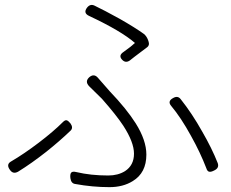

<svg xmlns="http://www.w3.org/2000/svg" viewBox="-20 -763 952 791"><path d="M431 8Q361 8 290 -5Q273 -7 270 -29Q268 -46 273.5 -52Q279 -58 295 -54Q354 -40 426 -40Q466 -40 495 -58Q532 -82 532 -130Q532 -177 488 -245Q459 -289 400 -356Q367 -389 348 -407Q328 -427 348 -445Q367 -461 383 -443Q385 -440 390 -435Q419 -402 432 -387Q501 -315 539 -255Q583 -185 583 -126Q583 -51 527 -17Q487 8 431 8ZM21 -63Q4 -86 26 -98Q79 -129 139.5 -175Q200 -221 239 -260Q248 -269 254.5 -267.5Q261 -266 270 -255Q283 -237 271 -225Q225 -181 171 -138Q110 -90 55 -56Q34 -44 21 -63ZM830 -70Q805 -135 767 -203Q726 -278 685 -327Q669 -346 693 -359Q712 -370 724 -355Q771 -296 813 -221Q853 -152 877 -91Q884 -71 863 -61Q850 -54 842 -55.5Q834 -57 830 -70ZM484 -516Q466 -534 489 -549Q520 -571 536 -586Q480 -635 348 -697Q321 -709 339 -732Q352 -748 369 -740Q407 -722 474 -685Q537 -649 573 -623Q584 -614 590 -598L592 -592Q597 -577 587 -569Q573 -558 534 -529Q521 -519 515 -514Q498 -502 484 -516Z"/></svg>

Font: GenSenRounded TW L
Style: Regular
Weight: 300
Version: Version 1.501;PS 1;hotconv 16.6.51;makeotf.lib2.5.65220